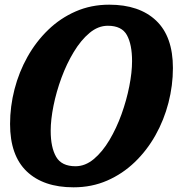

<svg xmlns="http://www.w3.org/2000/svg" viewBox="-20 -785 772 820"><path d="M196.5 -226Q196.5 -155.5 219.8 -115.2Q243 -75 302.5 -75Q344 -75 380.8 -105.8Q417.5 -136.5 447.5 -187Q477.5 -237.5 499 -297.2Q520.5 -357 532.2 -416.5Q544 -476 544 -524Q544 -595 522 -635Q500 -675 440.5 -675Q399 -675 362.2 -644.2Q325.5 -613.5 295 -563Q264.5 -512.5 242.5 -452.8Q220.5 -393 208.5 -333.5Q196.5 -274 196.5 -226ZM294 15Q165.5 15 94.2 -53Q23 -121 23 -255.5Q23 -330 42 -403.8Q61 -477.5 97.5 -542.5Q134 -607.5 185.8 -657.5Q237.5 -707.5 303.2 -736.2Q369 -765 446.5 -765Q575 -765 646.8 -697Q718.5 -629 718.5 -494.5Q718.5 -420 699.5 -346.2Q680.5 -272.5 644 -207.5Q607.5 -142.5 555.5 -92.5Q503.5 -42.5 437.8 -13.8Q372 15 294 15Z"/></svg>

Font: Besley* Narrow
Style: Bold Italic
Weight: 700
Width: 4
Italic angle: -13°
Designer: Owen Earl
Foundry: indestructible type*
Version: Version 3.000; ttfautohint (v1.8.3)